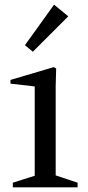

<svg xmlns="http://www.w3.org/2000/svg" viewBox="-20 -804 378 824"><path d="M35 -20 146 -55 129 -32V-451L147 -431L25 -445V-461L211 -516L221 -510L219 -434V-33L202 -57L313 -20V0H35ZM87 -610 212 -784 273 -734 121 -582Z"/></svg>

Font: Wittgenstein
Style: Regular
Weight: 400
Designer: Jörg Drees
Foundry: Jörg Drees
Version: Version 1.003;Glyphs 3.1.2 (3151)